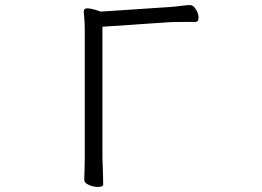

<svg xmlns="http://www.w3.org/2000/svg" viewBox="-20 -732 1040 761"><path d="M314 -661 312 -685Q312 -699 326 -699Q337 -699 354.5 -694Q372 -689 379 -686L650 -704Q669 -705 699 -709Q722 -712 733 -712Q746 -712 756.5 -695Q767 -678 767 -662Q767 -645 754 -645H712Q670 -645 651 -644L386 -626V-107L388 -52L389 -1Q389 9 368 9Q350 9 332 1Q314 -7 314 -19Q314 -40 315 -55L316 -108V-604Q316 -645 314 -661Z"/></svg>

Font: Iansui
Style: Regular
Weight: 400
Designer: But Ko / Fontworks Inc.
Foundry: zi-hi.com / Fontworks Inc.
Version: Version 1.002